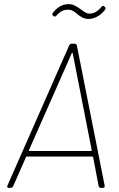

<svg xmlns="http://www.w3.org/2000/svg" viewBox="-20 -912 578 932"><path d="M311 -865C330 -865 342 -855 356 -843C370 -832 386 -820 410 -820C433 -820 466 -832 490 -865C494 -871 493 -875 488 -879L486 -881C481 -885 476 -884 472 -878C451 -853 433 -846 414 -846C398 -846 384 -858 369 -869C352 -880 337 -892 314 -892C287 -892 261 -881 237 -850C233 -845 233 -840 237 -836L240 -834C245 -830 249 -831 254 -836C275 -860 291 -865 311 -865ZM469 0H479C486 0 489 -4 488 -11L353 -692C351 -697 347 -700 342 -700H328C324 -700 318 -697 316 -692L16 -11C13 -4 16 0 22 0H31C36 0 41 -3 44 -8L106 -149C107 -152 108 -152 110 -152H428C430 -152 431 -152 432 -149L459 -8C460 -3 465 0 469 0ZM121 -184 328 -653C329 -656 333 -656 333 -653L425 -184C426 -182 424 -179 421 -179H124C121 -179 119 -182 121 -184Z"/></svg>

Font: Barlow Thin
Style: Italic
Weight: 250
Italic angle: -7°
Designer: Jeremy Tribby
Foundry: Tribby Type
Version: Version 1.422;hotconv 1.0.109;makeotfexe 2.5.65596